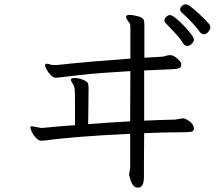

<svg xmlns="http://www.w3.org/2000/svg" viewBox="-20 -803 1040 891"><path d="M906 -656Q895 -673 869.5 -700Q844 -727 822 -746Q816 -752 816 -760Q816 -768 824.5 -775.5Q833 -783 841 -783Q849 -783 857 -778Q903 -744 951 -691Q956 -684 956 -675Q956 -666 946.5 -655Q937 -644 926 -644Q915 -644 906 -656ZM648 18Q648 68 620 68Q595 68 584 26Q580 12 579 8V5L584 -21V-182Q323 -170 190 -151Q183 -150 171 -150Q159 -150 146.5 -163.5Q134 -177 127.5 -191.5Q121 -206 121 -211Q121 -216 125 -217H128L173 -209L183 -210Q218 -213 254.5 -216.5Q291 -220 328 -222V-305Q328 -383 326.5 -390.5Q325 -398 323.5 -402.5Q322 -407 315.5 -417.5Q309 -428 309 -433Q309 -441 326.5 -441Q344 -441 363.5 -433.5Q383 -426 387 -418.5Q391 -411 391 -395L390 -294Q390 -260 389 -227Q437 -231 486 -234Q535 -237 584 -240L585 -473Q442 -465 352.5 -455Q263 -445 254 -443.5Q245 -442 236 -442.5Q227 -443 215.5 -454.5Q204 -466 196.5 -480Q189 -494 189 -500.5Q189 -507 197 -507Q205 -507 209.5 -505Q214 -503 218 -502L239 -501Q246 -501 308.5 -508Q371 -515 585 -531V-676Q585 -691 581 -696Q565 -716 565 -725Q565 -734 580 -734Q595 -734 618 -728Q641 -722 645.5 -713.5Q650 -705 650 -688V-535L734 -540Q742 -541 750.5 -544Q759 -547 768 -547H771Q785 -547 802.5 -531.5Q820 -516 821 -508V-503Q821 -490 811 -486.5Q801 -483 784 -482L649 -476V-243Q685 -245 721 -246Q757 -247 793 -248L828 -254H830Q842 -253 859.5 -240Q877 -227 880 -208Q880 -195 869.5 -192Q859 -189 802 -189Q745 -189 649 -185Q648 -103 648 -46ZM831 -600Q819 -621 788.5 -654Q758 -687 750.5 -694Q743 -701 743 -709Q743 -717 751.5 -725Q760 -733 769 -733Q778 -733 796 -718.5Q814 -704 833.5 -683.5Q853 -663 866.5 -645Q880 -627 880 -619Q880 -611 870.5 -600.5Q861 -590 849.5 -590Q838 -590 831 -600Z"/></svg>

Font: LXGW Bright TC
Style: Regular
Weight: 400
Designer: Christian Thalmann (Catharsis Fonts)
Foundry: LXGW / Christian Thalmann (Catharsis Fonts) / Fontworks Inc.
Version: Version 5.501